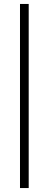

<svg xmlns="http://www.w3.org/2000/svg" viewBox="-20 -718 245 970"><path d="M125 232V-698H81V232Z"/></svg>

Font: Libertinus Serif Display
Style: Regular
Weight: 400
Designer: Philipp H. Poll
Foundry: Khaled Hosny
Version: Version 6.1